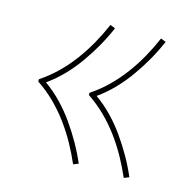

<svg xmlns="http://www.w3.org/2000/svg" viewBox="-79 -666 659 652"><g transform="rotate(15 250.0 -340.0)"><path d="M410 -95Q395 -130 376 -164Q357 -198 334 -229Q311 -260 283.5 -287Q256 -314 223 -336V-344Q256 -366 283.5 -393Q311 -420 334 -451Q357 -482 376 -516Q395 -550 410 -585L428 -578Q413 -543 394.5 -510.5Q376 -478 354 -447Q332 -416 306 -389Q280 -362 249 -340Q280 -318 306 -291Q332 -264 354 -233Q376 -202 394.5 -169.5Q413 -137 428 -102ZM232 -95Q217 -130 198 -164Q179 -198 156 -229Q133 -260 105.5 -287Q78 -314 45 -336V-344Q78 -366 105.5 -393Q133 -420 156 -451Q179 -482 198 -516Q217 -550 232 -585L250 -578Q235 -543 216.5 -510.5Q198 -478 176 -447Q154 -416 128 -389Q102 -362 71 -340Q102 -318 128 -291Q154 -264 176 -233Q198 -202 216.5 -169.5Q235 -137 250 -102Z"/></g></svg>

Font: Iosevka Thin
Style: Regular
Weight: 100
Monospace: yes
Designer: Belleve Invis
Foundry: Belleve Invis
Version: Version 32.5.0; ttfautohint (v1.8.4)